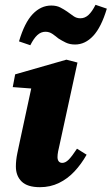

<svg xmlns="http://www.w3.org/2000/svg" viewBox="-20 -762 464 798"><path d="M46 -70Q46 -96 52 -125Q58 -154 63 -177L116 -423L152 -391L33 -400L43 -453L256 -514L302 -502L228 -162Q224 -146 221.5 -132.5Q219 -119 219 -109Q219 -98 224 -91.5Q229 -85 239 -85Q252 -85 265.5 -98.5Q279 -112 300 -144L340 -119Q318 -80 289.5 -49.5Q261 -19 225 -1.5Q189 16 146 16Q94 16 70 -7.5Q46 -31 46 -70ZM59 -590Q82 -668 116 -703.5Q150 -739 193 -739Q215 -739 230.5 -731Q246 -723 259 -714Q273 -704 285.5 -695Q298 -686 314 -686Q333 -686 348 -700Q363 -714 377 -742L424 -726Q401 -649 367.5 -613Q334 -577 292 -577Q270 -577 253.5 -585Q237 -593 223 -602Q211 -612 198 -621Q185 -630 169 -630Q150 -630 135 -616Q120 -602 106 -574Z"/></svg>

Font: Source Serif 4 ExtraBold
Style: Italic
Weight: 800
Italic angle: -12°
Designer: Frank Grießhammer
Foundry: Adobe Systems Incorporated
Version: Version 4.004;hotconv 1.0.116;makeotfexe 2.5.65601